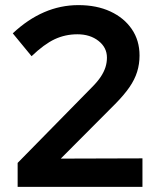

<svg xmlns="http://www.w3.org/2000/svg" viewBox="-20 -731 613 751"><path d="M49 0V-93.8L340.4 -390.5Q362 -412.2 374.4 -431.1Q386.8 -450 392.6 -468.3Q398.3 -486.6 398.3 -505.7Q398.3 -545.1 365.3 -571Q332.4 -596.9 282.7 -596.9Q235.2 -596.9 193.9 -577.6Q152.6 -558.2 103.5 -511.2L30 -600.6Q88.6 -655.6 152.8 -683.3Q217 -711 286.6 -711Q358.2 -711 411.8 -686.1Q465.5 -661.1 495.6 -616.9Q525.8 -572.7 525.8 -514Q525.8 -480.4 516.4 -450.2Q507.1 -420 486.2 -389.7Q465.3 -359.4 430.2 -323.9L217.7 -110.6L537.2 -111.6V0Z"/></svg>

Font: Red Hat Display
Style: Regular
Weight: 300
Designer: Pentagram, MCKL
Foundry: Pentagram, MCKL
Version: Version 1.023